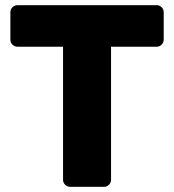

<svg xmlns="http://www.w3.org/2000/svg" viewBox="-20 -720 671 740"><path d="M611 -673V-567Q611 -556 603 -548Q595 -540 584 -540H408V-27Q408 -16 400 -8Q392 0 381 0H250Q239 0 231 -8Q223 -16 223 -27V-540H47Q36 -540 28 -548Q20 -556 20 -567V-673Q20 -684 28 -692Q36 -700 47 -700H584Q595 -700 603 -692Q611 -684 611 -673Z"/></svg>

Font: Rubik
Style: Regular
Weight: 700
Designer: Hubert & Fischer
Foundry: Hubert & Fischer
Version: Version 1.100